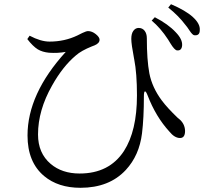

<svg xmlns="http://www.w3.org/2000/svg" viewBox="-20 -843 975 914"><path d="M363 51Q257 51 190 -5Q111 -71 111 -198Q111 -396 293 -596Q254 -589 213 -592Q182 -595 160 -608Q136 -623 110 -657L121 -673Q174 -645 216 -645Q287 -645 348 -674Q358 -679 372 -686Q391 -695 399 -695Q418 -695 436 -680.5Q454 -666 454 -654Q454 -637 430 -627Q426 -625 417 -622Q367 -602 341 -579Q279 -527 228 -436Q161 -318 161 -203Q161 -114 221 -63Q275 -17 359 -17Q500 -17 570 -124Q632 -220 632 -389Q632 -494 619 -560Q619 -561 618 -565Q605 -633 605 -658Q605 -683 615 -696.5Q625 -710 640 -710Q658 -710 668.5 -696.5Q679 -683 679 -661Q679 -558 691 -494Q704 -427 750 -365Q776 -330 826 -282Q830 -279 831 -278Q860 -255 861 -220Q861 -186 837 -186Q811 -186 786 -217Q722 -287 683 -388Q675 -409 670 -408Q665 -407 665 -385Q665 -281 656 -208Q643 -103 579 -34Q500 51 363 51ZM823 -603Q811 -604 791 -637Q784 -649 780 -655Q744 -710 702 -745L717 -761Q781 -728 817 -689Q849 -656 847 -627Q845 -601 823 -603ZM906 -675Q897 -675 882 -698Q871 -715 863 -724Q830 -768 781 -807L794 -823Q864 -793 898 -762Q934 -729 931 -699Q931 -673 906 -675Z"/></svg>

Font: Cactus Classical Serif
Style: Regular
Weight: 400
Designer: Henry Chan (via Glyphwiki)、田海東、宇文滿月
Foundry: Moonlit Owen
Version: Version 1.000